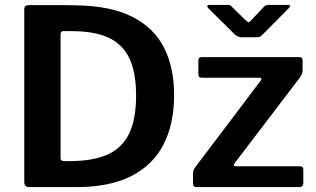

<svg xmlns="http://www.w3.org/2000/svg" viewBox="-20 -763 1288 783"><path d="M99 0Q79 0 79 -21V-724Q79 -734 83.5 -738Q88 -742 99 -742Q119 -742 145.5 -742Q172 -742 200.5 -742Q229 -742 254.5 -742Q280 -742 299 -741Q435 -738 521.5 -693.5Q608 -649 649 -568.5Q690 -488 690 -375Q690 -257 646.5 -173Q603 -89 514.5 -44.5Q426 0 292 0ZM240 -106H265Q357 -106 417 -132Q477 -158 506 -217Q535 -276 535 -373Q535 -469 507 -526.5Q479 -584 421 -610Q363 -636 274 -636H237Q227 -636 227 -622V-118Q227 -106 240 -106ZM785 0Q775 0 771 -3.5Q767 -7 767 -17V-53Q767 -64 770 -70.5Q773 -77 783 -90L1043 -434Q1052 -446 1036 -446H805Q796 -446 792.5 -449.5Q789 -453 789 -462V-516Q789 -530 802 -530H1201Q1214 -530 1214 -517V-477Q1214 -468 1211 -461Q1208 -454 1201 -444L938 -99Q927 -85 943 -85H1202Q1217 -85 1217 -72V-16Q1217 -9 1213 -4.5Q1209 0 1200 0H785ZM1056 -735Q1060 -740 1065.5 -741.5Q1071 -743 1077 -743H1154Q1171 -743 1156 -728L1051 -622Q1047 -618 1042 -614.5Q1037 -611 1028 -611H967Q956 -611 949.5 -614.5Q943 -618 937 -623L831 -728Q825 -734 825.5 -738.5Q826 -743 833 -743H905Q913 -743 917 -742Q921 -741 926 -735L979 -683Q990 -672 994 -672.5Q998 -673 1007 -683Z"/></svg>

Font: Libre Franklin Thin SemiBold
Style: Regular
Weight: 600
Version: Version 3.000